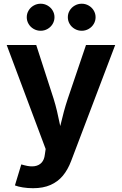

<svg xmlns="http://www.w3.org/2000/svg" viewBox="-20 -783 642 1011"><path d="M92.1 82.8 110.1 87.6Q139.8 95.5 162.6 92Q185.4 88.4 199.3 73.1Q213.2 57.7 216.1 30.9L220.4 1.6L15.3 -545.9H170.8L262.5 -262.5Q272.2 -231.3 280.1 -198.1Q288.1 -164.9 296.6 -122.3Q306 -72.9 313.8 -43.1H279.7Q287.1 -77.3 297 -118.3Q307.1 -160.9 316.3 -195Q325.5 -229 336.7 -262.5L432.8 -545.9H586.5L354.7 64.4Q337.3 110.5 311.2 142Q285.1 173.5 246.3 190.8Q207.5 208 154.2 208Q125.8 208 100.3 203.9Q74.8 199.8 58.6 193.3ZM337.2 -692.3Q337.2 -711.6 347 -727.8Q356.8 -744.1 373.7 -753.7Q390.5 -763.4 410.4 -763.4Q430.2 -763.4 447 -753.7Q463.7 -744.1 473.5 -727.8Q483.3 -711.6 483.3 -692.3Q483.3 -673 473.5 -656.7Q463.7 -640.3 447 -630.7Q430.2 -621 410.4 -621Q390.5 -621 373.7 -630.7Q356.8 -640.3 347 -656.7Q337.2 -673 337.2 -692.3ZM120.9 -692.3Q120.9 -711.6 130.7 -727.8Q140.4 -744.1 157.3 -753.7Q174.2 -763.4 194 -763.4Q213.8 -763.4 230.6 -753.7Q247.3 -744.1 257.1 -727.8Q266.9 -711.6 266.9 -692.3Q266.9 -673 257.1 -656.7Q247.3 -640.3 230.6 -630.7Q213.8 -621 194 -621Q174.2 -621 157.3 -630.7Q140.4 -640.3 130.7 -656.7Q120.9 -673 120.9 -692.3Z"/></svg>

Font: Raveo Variable
Style: Regular
Weight: 400
Designer: Jakub Foglar, Rasmus Andersson (Inter)
Foundry: Jakubfoglar.com
Version: Version 1.000;Glyphs 3.2.3 (3260)